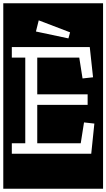

<svg xmlns="http://www.w3.org/2000/svg" viewBox="-32 -937 648 1170"><path d="M-12 213V-917H596V213ZM385 -703 395 -740 204 -813 187 -745ZM40 0H524L543 -184L480 -191L460 -64H195V-298H502V-362H195V-586H451L471 -459L535 -466L515 -650H40V-586H122V-64H40Z"/></svg>

Font: Zilla Slab Highlight
Style: Regular
Weight: 400
Designer: Typotheque Type Foundry
Foundry: Typotheque type foundry
Version: Version 1.1; 2017; ttfautohint (v1.6)